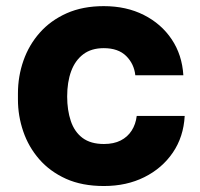

<svg xmlns="http://www.w3.org/2000/svg" viewBox="-20 -587 651 626"><path d="M318.8 19.5Q247.5 19.5 195.1 -4.1Q142.8 -27.8 107.9 -67.9Q73 -108 55.8 -158.5Q38.5 -209 38.5 -262.5V-282Q38.5 -338.2 56.5 -389.5Q74.5 -440.8 109.9 -480.6Q145.2 -520.5 197.5 -543.8Q249.8 -567 318.2 -567Q392 -567 448.9 -538.2Q505.8 -509.5 539.8 -458.8Q573.8 -408 577.8 -341.5H421.2Q417.2 -378.8 391.4 -404.4Q365.5 -430 318.2 -430Q277.8 -430 251.4 -410Q225 -390 212 -354.8Q199 -319.5 199 -272.2Q199 -227.8 210.9 -192.4Q222.8 -157 249.2 -137.2Q275.8 -117.5 318.8 -117.5Q351 -117.5 373.5 -129Q396 -140.5 409.2 -161.1Q422.5 -181.8 425.8 -209H582.2Q578.5 -140.8 543.5 -89.5Q508.5 -38.2 450.6 -9.4Q392.8 19.5 318.8 19.5Z"/></svg>

Font: SVN-Sora Variable
Style: Regular
Weight: 400
Designer: Jonathan Barnbrook, Julián Moncada
Foundry: Barnbrook Fonts
Version: Version 2.000 - Viet hoa boi STYLEno.1 Fonts